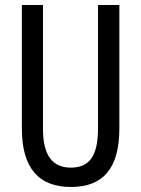

<svg xmlns="http://www.w3.org/2000/svg" viewBox="-20 -734 562 764"><path d="M455 -224V-714H370V-223C370 -111 334 -67 262 -67C191 -67 151 -112 151 -222V-714H67V-223C67 -64 135 10 262 10C389 10 455 -62 455 -224Z"/></svg>

Font: Noto Sans Lao Looped ExtraCondensed
Style: Regular
Weight: 400
Width: 2
Designer: Mark Frömberg, Ben Mitchell
Foundry: The Fontpad Ltd
Version: Version 1.003